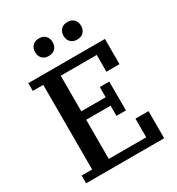

<svg xmlns="http://www.w3.org/2000/svg" viewBox="-209 -1029 1067 1159"><g transform="rotate(-30 324.5 -450.0)"><path d="M49 -54H122V-644H49V-698H583V-522H492V-639H241V-391H411V-462H477V-261H411V-332H241V-59H502V-189H593V0H49ZM239 -778Q210 -778 194 -795Q178 -812 178 -837V-841Q178 -866 194 -883Q210 -900 239 -900Q268 -900 284 -883Q300 -866 300 -841V-837Q300 -812 284 -795Q268 -778 239 -778ZM437 -778Q408 -778 392 -795Q376 -812 376 -837V-841Q376 -866 392 -883Q408 -900 437 -900Q466 -900 482 -883Q498 -866 498 -841V-837Q498 -812 482 -795Q466 -778 437 -778Z"/></g></svg>

Font: IBM Plex Serif Medm
Style: Regular
Weight: 500
Designer: Mike Abbink, Paul van der Laan, Pieter van Rosmalen
Foundry: Bold Monday
Version: Version 3.001